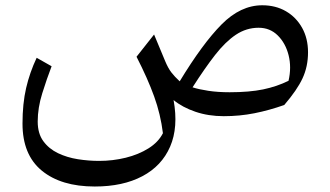

<svg xmlns="http://www.w3.org/2000/svg" viewBox="-20 -426 1240 721"><path d="M820.3 10.3Q762.7 10.3 713.9 -6.3Q665 -22.9 631.8 -50.3Q650.4 51.8 618.9 124.5Q587.4 197.3 514.4 235.8Q441.4 274.4 335.9 274.4Q209.5 274.4 137 214.8Q64.5 155.3 64.5 38.1Q64.5 -36.6 78.1 -95.5Q91.8 -154.3 117.7 -209L173.8 -177.2Q155.8 -130.4 138.7 -75.7Q121.6 -21 121.6 30.3Q121.6 75.2 142.6 104Q163.6 132.8 197.8 149.2Q231.9 165.5 272.5 171.9Q313 178.2 352.1 178.2Q403.8 178.2 452.1 166.3Q500.5 154.3 537.6 131.1Q574.7 107.9 591.8 74.2Q583 2.9 558.8 -64Q534.7 -130.9 492.7 -212.9L558.6 -296.4L600.1 -196.8Q611.3 -169.9 623.5 -154.1Q635.7 -138.2 654.8 -120.6Q740.7 -262.2 812 -334.2Q883.3 -406.2 964.8 -406.2Q1015.1 -406.2 1053.7 -383.8Q1092.3 -361.3 1114.5 -321.5Q1136.7 -281.7 1136.7 -229.5Q1136.7 -176.3 1116.2 -132.1Q1095.7 -87.9 1047.4 -31.7Q990.7 -11.7 935.3 -0.7Q879.9 10.3 820.3 10.3ZM1063.5 -122.6Q1075.2 -173.3 1063.7 -218.8Q1052.2 -264.2 1022.9 -293Q993.7 -321.8 951.2 -321.8Q905.3 -321.8 866 -295.7Q826.7 -269.5 787.8 -219.7Q749 -169.9 703.1 -98.1Q727.1 -90.3 762.5 -85Q797.9 -79.6 842.3 -79.6Q916.5 -79.6 968.3 -90.3Q1020 -101.1 1063.5 -122.6Z"/></svg>

Font: Pinar DS2-Regular
Style: Regular
Weight: 400
Designer: Amin Abedi
Version: Version 2.000